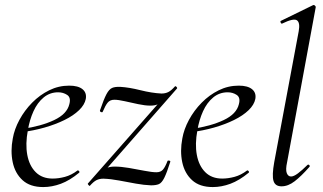

<svg xmlns="http://www.w3.org/2000/svg" viewBox="-20 -746 1307 778"><path d="M155.2 12Q102 12 71.5 -15.8Q41 -43.6 31.5 -88.6Q22 -133.6 31.8 -185Q38.2 -222.4 58.8 -260.5Q79.4 -298.6 110.2 -329.9Q141 -361.2 179.2 -380.1Q217.4 -399 260.4 -399Q296.6 -399 314.3 -384.6Q332 -370.2 327.6 -345Q323 -321.4 300.2 -299.4Q277.4 -277.4 241.1 -259.6Q204.8 -241.8 160.3 -229.1Q115.8 -216.4 68.2 -210.6L70.2 -223.6Q146.8 -234.6 199.2 -259.3Q251.6 -284 261 -324Q268.2 -350.8 252.1 -361.4Q236 -372 215.6 -372Q182.2 -372 156.9 -351.1Q131.6 -330.2 115.7 -295.2Q99.8 -260.2 92.8 -218Q82.4 -162.2 90.6 -118.2Q98.8 -74.2 124.8 -48.3Q150.8 -22.4 193.4 -22.4Q217.2 -22.4 243.3 -29.4Q269.4 -36.4 293.8 -55Q296.6 -57 300.1 -53Q303.6 -49 300.8 -46.2Q262.8 -14.8 226.7 -1.4Q190.6 12 155.2 12Z M344 7Q342 8 338.4 3.5Q334.8 -1 335.8 -2L651 -360L645 -349Q632 -330.8 621.1 -324.4Q610.2 -318 589.2 -318Q568.2 -318 539.8 -324Q511.4 -330 485.4 -335.9Q459.4 -341.8 443.2 -341.8Q425.8 -341.8 416.3 -330.1Q406.8 -318.4 396.4 -293.6Q395.2 -289.6 389.3 -292Q383.4 -294.4 385.4 -299.4Q400.8 -344.4 411.4 -364.4Q422 -384.4 434.3 -389.7Q446.6 -395 468 -394Q503 -392 549 -380.5Q595 -369 634 -367Q650 -367 662 -373Q674 -379 689 -396Q692 -398 695.6 -393.7Q699.2 -389.4 697.2 -387.4L383 -29L386.8 -40.6Q400 -58.6 411.9 -64.8Q423.8 -71 444.8 -71Q470 -71 502.4 -65.5Q534.8 -60 565.3 -54Q595.8 -48 614 -48Q631 -48 640.3 -58.7Q649.6 -69.4 659 -94.2Q660.2 -96.2 665.6 -95.2Q671 -94.2 670 -90.2Q656 -46 645.7 -25.4Q635.4 -4.8 623.7 0.1Q612 5 592 5Q564 4 530.5 -2Q497 -8 463 -14.5Q429 -21 399 -22Q383 -22 371 -16Q359 -10 344 7Z M842.2 12Q789 12 758.5 -15.8Q728 -43.6 718.5 -88.6Q709 -133.6 718.8 -185Q725.2 -222.4 745.8 -260.5Q766.4 -298.6 797.2 -329.9Q828 -361.2 866.2 -380.1Q904.4 -399 947.4 -399Q983.6 -399 1001.3 -384.6Q1019 -370.2 1014.6 -345Q1010 -321.4 987.2 -299.4Q964.4 -277.4 928.1 -259.6Q891.8 -241.8 847.3 -229.1Q802.8 -216.4 755.2 -210.6L757.2 -223.6Q833.8 -234.6 886.2 -259.3Q938.6 -284 948 -324Q955.2 -350.8 939.1 -361.4Q923 -372 902.6 -372Q869.2 -372 843.9 -351.1Q818.6 -330.2 802.7 -295.2Q786.8 -260.2 779.8 -218Q769.4 -162.2 777.6 -118.2Q785.8 -74.2 811.8 -48.3Q837.8 -22.4 880.4 -22.4Q904.2 -22.4 930.3 -29.4Q956.4 -36.4 980.8 -55Q983.6 -57 987.1 -53Q990.6 -49 987.8 -46.2Q949.8 -14.8 913.7 -1.4Q877.6 12 842.2 12Z M1120.8 9Q1094.8 9 1088.2 -13.2Q1081.6 -35.4 1091.2 -89L1190.4 -619.4Q1196.8 -654.6 1183.1 -663.8Q1169.4 -673 1123.6 -650.6Q1119.6 -648.8 1117.2 -654.8Q1114.8 -660.8 1118.8 -661.8L1248.2 -725Q1252.4 -727 1256.4 -723Q1260.4 -719 1259.4 -717L1143.4 -89Q1136.6 -58.6 1142 -44.7Q1147.4 -30.8 1159.4 -30.8Q1170.4 -30.8 1187.4 -43.6Q1204.4 -56.4 1225.2 -77Q1229.2 -81 1233.2 -77Q1237.2 -73 1233.2 -69Q1200.6 -32 1174 -11.5Q1147.4 9 1120.8 9Z"/></svg>

Font: Cormorant Infant Light
Style: Italic
Weight: 300
Italic angle: -10°
Designer: Christian Thalmann (Catharsis Fonts)
Foundry: Catharsis Fonts
Version: Version 4.001